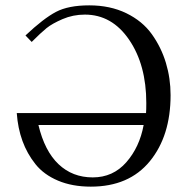

<svg xmlns="http://www.w3.org/2000/svg" viewBox="-20 -678 684 710"><path d="M97.2 -522.9 74.2 -546.9Q141.1 -609.9 187 -634Q232.9 -658.2 310.1 -658.2Q387.2 -658.2 447 -629.2Q506.8 -600.1 541.5 -551.5Q576.2 -502.9 593.5 -445.6Q610.8 -388.2 610.8 -326.2Q610.8 -175.3 533.9 -81.5Q457 12.2 315.9 12.2Q247.1 12.2 194.6 -10Q142.1 -32.2 111.1 -71Q80.1 -109.9 63 -157Q45.9 -204.1 42 -259.8H520Q521 -271 521 -296.9Q521 -438 457.5 -531Q394 -624 293.9 -624Q250 -624 211.4 -607.4Q172.9 -590.8 152.1 -574Q131.3 -557.1 97.2 -522.9ZM122.1 -215.8Q145 -119.6 196.5 -70.8Q248 -22 323 -22Q397.9 -22 447 -77.9Q496.1 -133.8 511.2 -215.8Z"/></svg>

Font: Linux Libertine
Style: Regular
Weight: 400
Designer: Philipp H. Poll
Foundry: Philipp H. Poll
Version: Version 5.3.0 ; ttfautohint (v0.9)